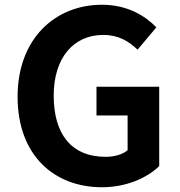

<svg xmlns="http://www.w3.org/2000/svg" viewBox="-20 -774 757 808"><path d="M409 14C511 14 599 -25 650 -75V-409H386V-288H517V-142C497 -124 460 -114 425 -114C279 -114 206 -211 206 -372C206 -531 290 -627 414 -627C480 -627 522 -600 559 -565L638 -659C590 -708 516 -754 409 -754C212 -754 54 -611 54 -367C54 -120 208 14 409 14Z"/></svg>

Font: Source Han Sans KR
Style: Bold
Weight: 700
Designer: Ryoko NISHIZUKA 西塚涼子 (kana, bopomofo & ideographs); Paul D. Hunt (Latin, Greek & Cyrillic); Sandoll Communications 산돌커뮤니
Foundry: Adobe
Version: Version 2.004;hotconv 1.0.118;makeotfexe 2.5.65603